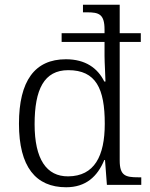

<svg xmlns="http://www.w3.org/2000/svg" viewBox="-20 -780 634 810"><path d="M259 10C342 10 391 -35 420 -105H423L431 0H576V-32H563C509 -32 485 -39 485 -103V-603H574V-640H485V-760H330V-728H347C397 -728 421 -721 421 -655V-640H240V-603H421V-544C421 -516 425 -453 425 -436H420C392 -493 340 -530 258 -530C127 -530 60 -439 60 -258C60 -76 131 10 259 10ZM268 -36C176 -35 126 -109 126 -256C126 -403 166 -484 268 -484C385 -484 422 -406 422 -258C422 -121 378 -37 268 -36Z"/></svg>

Font: Noto Serif Telugu Light
Style: Regular
Weight: 300
Designer: Jelle Bosma - Monotype Design Team
Foundry: Monotype Imaging Inc.
Version: Version 2.005